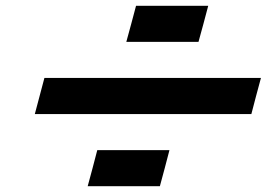

<svg xmlns="http://www.w3.org/2000/svg" viewBox="-20 -770 924 665"><path d="M283.7 -125H533.7Q539.6 -145.5 550.5 -187.3Q561.5 -229 566.9 -250H316.9Q311.5 -229 300.5 -187.3Q289.6 -145.5 283.7 -125ZM100.6 -375H850.6Q856 -395.5 866.9 -437.3Q877.9 -479 883.8 -500H133.8Q128.4 -479 117.2 -437.5Q106 -396 100.6 -375ZM417.5 -625H667.5Q673.3 -645.5 684.6 -687.5Q695.8 -729.5 701.2 -750H451.2Q445.8 -729.5 434.6 -687.7Q423.3 -646 417.5 -625Z"/></svg>

Font: Faithful 32x
Style: BoldOblique
Weight: 400
Foundry: Faithful Resource Pack
Version: Version 1.0; January 27, 2023